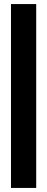

<svg xmlns="http://www.w3.org/2000/svg" viewBox="-20 -763 231 944"><path d="M34 161V-743H158V161Z"/></svg>

Font: Saira UltraCondensed Black
Style: Regular
Weight: 900
Width: 1
Designer: Hector Gatti with collaboration of the Omnibus-Type team
Foundry: Omnibus-Type
Version: Version 1.101